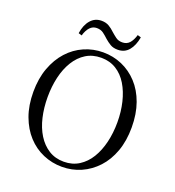

<svg xmlns="http://www.w3.org/2000/svg" viewBox="-164 -1055 1095 1200"><g transform="rotate(20 383.5 -455.5)"><path d="M197 -805Q205 -861 233.5 -894Q262 -927 306 -927Q335 -927 356 -914.5Q377 -902 393 -886Q411 -870 428.5 -857Q446 -844 472 -844Q501 -844 519 -863.5Q537 -883 548 -920L571 -913Q561 -856 533.5 -823.5Q506 -791 461 -791Q431 -791 411 -803Q391 -815 374 -830Q356 -847 338 -860.5Q320 -874 293 -874Q267 -874 248.5 -854.5Q230 -835 219 -798ZM383 16Q317 16 257.5 -9.5Q198 -35 153 -84Q108 -133 82 -203.5Q56 -274 56 -364Q56 -453 82 -523.5Q108 -594 153 -643.5Q198 -693 257.5 -719Q317 -745 383 -745Q450 -745 509 -719.5Q568 -694 613.5 -645Q659 -596 684.5 -525Q710 -454 710 -364Q710 -275 684.5 -204.5Q659 -134 613.5 -85Q568 -36 509 -10Q450 16 383 16ZM383 -18Q440 -18 483.5 -45.5Q527 -73 556 -120.5Q585 -168 600 -230.5Q615 -293 615 -364Q615 -434 600 -496.5Q585 -559 556 -607Q527 -655 483.5 -682Q440 -709 383 -709Q326 -709 282.5 -682Q239 -655 209.5 -607Q180 -559 165.5 -496.5Q151 -434 151 -364Q151 -293 165.5 -230.5Q180 -168 209.5 -120.5Q239 -73 282.5 -45.5Q326 -18 383 -18Z"/></g></svg>

Font: Early Summer Mincho
Style: Regular
Weight: 400
Designer: GuiWonder
Version: Version 1.002